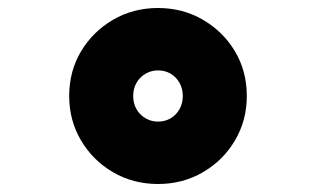

<svg xmlns="http://www.w3.org/2000/svg" viewBox="-20 -840 790 480"><path d="M375 -380Q313 -380 262.5 -409.5Q212 -439 182.5 -489Q153 -539 153 -600Q153 -662 182.5 -711.5Q212 -761 262.5 -790.5Q313 -820 375 -820Q437 -820 487.5 -790.5Q538 -761 567.5 -711.5Q597 -662 597 -600Q597 -539 567.5 -489Q538 -439 487.5 -409.5Q437 -380 375 -380ZM375 -536Q393 -536 407 -544.5Q421 -553 429 -567.5Q437 -582 437 -600Q437 -618 429 -632.5Q421 -647 407 -655.5Q393 -664 375 -664Q358 -664 343.5 -655.5Q329 -647 321 -632.5Q313 -618 313 -600Q313 -582 321 -567.5Q329 -553 343.5 -544.5Q358 -536 375 -536Z"/></svg>

Font: Martian Mono SemiExpanded ExtraBold
Style: Regular
Weight: 800
Width: 6
Designer: Roman Shamin
Foundry: Evil Martians
Version: Version 1.000